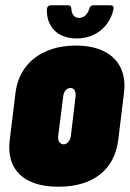

<svg xmlns="http://www.w3.org/2000/svg" viewBox="-20 -701 493 729"><path d="M271 -555C342 -555 396 -599 411 -666C413 -676 409 -681 399 -681H335C326 -681 321 -676 319 -667C312 -646 298 -633 280 -633C263 -633 252 -646 251 -667C251 -676 247 -681 238 -681H174C164 -681 159 -676 158 -666C156 -598 200 -555 271 -555ZM202 8C334 8 415 -57 429 -170L451 -350C464 -456 399 -528 268 -528C136 -528 52 -456 39 -350L17 -170C3 -57 70 8 202 8ZM222 -153C207 -153 199 -166 201 -185L220 -335C222 -354 233 -367 248 -367C261 -367 269 -354 267 -335L249 -185C246 -166 235 -153 222 -153Z"/></svg>

Font: Barlow Condensed Black
Style: Italic
Weight: 900
Width: 3
Italic angle: -7°
Designer: Jeremy Tribby
Foundry: Tribby Type
Version: Version 1.422;hotconv 1.0.109;makeotfexe 2.5.65596